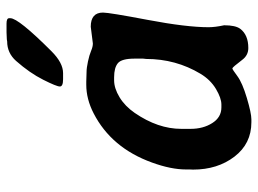

<svg xmlns="http://www.w3.org/2000/svg" viewBox="-120 -681 782 582"><g transform="rotate(-90 271.0 -390.0)"><path d="M171.4 -231.4V-203.6Q171.4 -165 189 -137.5Q206.5 -109.9 236.3 -109.9H245.1Q264.6 -109.9 292.5 -126.5Q320.3 -143.1 338.4 -173.3Q383.3 -248 383.3 -337.9L384.3 -347.2V-373Q384.3 -412.1 370.6 -423.6Q356.9 -435.1 327.6 -435.1H318.8Q294.4 -435.1 267.3 -418.7Q240.2 -402.3 219.7 -372.6Q171.4 -302.2 171.4 -231.4ZM506.8 -753.4V-749.5Q506.8 -725.1 406.7 -625Q371.6 -589.8 340.3 -589.8H321.8Q299.8 -589.8 299.8 -599.6Q299.8 -609.4 320.3 -650.1Q340.8 -690.9 377.4 -732.4Q401.4 -759.3 436.5 -759.3L439.5 -759.8L442.9 -760.3L463.9 -761.2H490.7Q506.8 -761.2 506.8 -753.4ZM481 -505.9Q523.9 -505.9 523.9 -468.8Q523.9 -450.2 501.7 -333Q479.5 -215.8 479.5 -148.9Q479.5 -128.9 485.4 -101.6Q485.4 -66.9 474.6 -52.7Q456.1 -28.3 416.5 -28.3Q394.5 -28.3 380.9 -46.4Q357.9 -76.7 354.7 -76.7Q351.6 -76.7 331.3 -61.5Q311 -46.4 264.9 -32.7Q218.8 -19 200.2 -19H191.4Q126.5 -19 87.2 -70.3Q47.9 -121.6 47.9 -195.8L48.3 -205.6V-214.8Q48.3 -215.8 48.3 -216.8Q48.3 -262.7 69.3 -320.3Q113.8 -443.4 218.3 -497.1Q261.7 -519.5 305.2 -519.5H314.5Q332 -518.6 344 -518.6Q356 -518.6 375.5 -514.4Q395 -510.3 407.7 -504.9Q420.4 -499.5 430.2 -499.5Z"/></g></svg>

Font: Averia Sans Libre
Style: Bold Italic
Weight: 700
Italic angle: -6.90001°
Version: Version 1.002